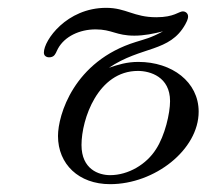

<svg xmlns="http://www.w3.org/2000/svg" viewBox="-20 -459 527 490"><path d="M92 -325C92 -311 108 -311 115 -315C122 -319 124 -328 128 -335C145 -366 183 -384 224 -384C266 -384 276 -368 323 -368C348 -368 372 -373 396 -379C362 -361 352 -360 327 -352C168 -303 128 -165 128 -112C128 -40 181 11 261 11C375 11 487 -77 487 -174C487 -250 419 -301 333 -301C304 -301 281 -294 258 -286C341 -342 413 -325 453 -397C455 -401 460 -409 460 -417C460 -426 452 -430 447 -430C436 -430 425 -415 379 -415C321 -415 302 -439 251 -439C150 -439 92 -356 92 -325ZM188 -89C188 -155 230 -278 332 -278C363 -278 414 -263 414 -201C414 -170 401 -113 378 -78C354 -40 308 -12 261 -12C232 -12 188 -27 188 -89Z"/></svg>

Font: CMU Serif
Style: Italic
Weight: 500
Italic angle: -14.04°
Version: Version 0.7.0